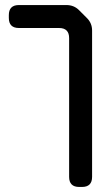

<svg xmlns="http://www.w3.org/2000/svg" viewBox="-20 -733 425 761"><path d="M254 -32Q254 8 294 8H305Q345 8 345 -32V-612Q345 -641 325 -661L293 -693Q273 -713 243 -713H55Q15 -713 15 -673V-662Q15 -622 55 -622H214Q254 -622 254 -582Z"/></svg>

Font: WDXL Lubrifont SC
Style: Regular
Weight: 400
Designer: [WDXL Lubrifont] Copyright 2020-2022 (c) NightFurySL2001, Skr-ZERO; [ZCOOL QingKe HuangYou] Copyright 2018-2022 (c) The 
Version: Version 2.001;hotconv 1.1.1;makeotfexe 2.6.0